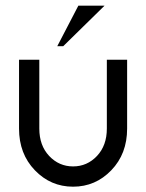

<svg xmlns="http://www.w3.org/2000/svg" viewBox="-20 -665 528 694"><path d="M244.1 9.8Q163.1 9.8 106 -49.6Q48.8 -108.9 48.8 -200.2V-449.2H122.1V-200.2Q122.1 -139.2 157.7 -101.3Q193.4 -63.5 244.1 -63.5Q294.9 -63.5 330.6 -101.3Q366.2 -139.2 366.2 -200.2V-449.2H439.5V-200.2Q439.5 -108.9 382.3 -49.6Q325.2 9.8 244.1 9.8ZM208.5 -498H187L263.2 -644.5H357.9Z"/></svg>

Font: Catrinity
Style: Regular
Weight: 400
Designer: Alexander Lange
Foundry: High-Logic / Made with FontCreator
Version: Version 2.090;May 20, 2024;FontCreator 15.0.0.2974 64-bit